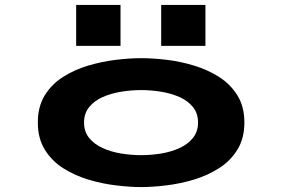

<svg xmlns="http://www.w3.org/2000/svg" viewBox="-20 -748 1140 779"><path d="M552.5 11Q506.5 11 450.5 4.2Q394.5 -2.5 338.8 -19.2Q283 -36 236.5 -65.5Q190 -95 161.8 -140.8Q133.5 -186.5 133.5 -251Q133.5 -315.5 161.5 -361Q189.5 -406.5 236 -436Q282.5 -465.5 338.2 -482Q394 -498.5 450 -505.2Q506 -512 552.5 -512Q599 -512 654.8 -505.5Q710.5 -499 766.2 -482.2Q822 -465.5 868.5 -436Q915 -406.5 943.2 -361Q971.5 -315.5 971.5 -251Q971.5 -186.5 943.2 -140.8Q915 -95 868.5 -65.5Q822 -36 766.2 -19.2Q710.5 -2.5 654.8 4.2Q599 11 552.5 11ZM552.5 -118.5Q593.5 -118.5 634.2 -125.2Q675 -132 708.8 -147.5Q742.5 -163 763 -188.5Q783.5 -214 783.5 -251Q783.5 -288 763 -313.5Q742.5 -339 708.8 -354Q675 -369 634.2 -375.8Q593.5 -382.5 552.5 -382.5Q512 -382.5 471 -375.8Q430 -369 396.2 -354Q362.5 -339 341.8 -313.5Q321 -288 321 -251Q321 -214 341.5 -188.5Q362 -163 396 -147.5Q430 -132 471 -125.2Q512 -118.5 552.5 -118.5ZM289 -728H469V-562H289ZM634 -728H813.5V-562H634Z"/></svg>

Font: Trispace Expanded
Style: Bold
Weight: 700
Width: 7
Designer: Tyler Finck
Foundry: Etcetera Type Company
Version: Version 1.210; ttfautohint (v1.8.3)